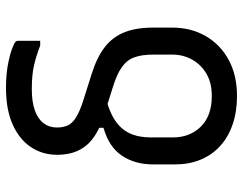

<svg xmlns="http://www.w3.org/2000/svg" viewBox="-105 -694 810 640"><g transform="rotate(-90 300.0 -374.0)"><path d="M327 -759Q370 -759 402.5 -753Q435 -747 455.5 -739.5Q476 -732 481 -727Q483 -725 483.5 -723Q484 -721 484 -718Q484 -700 484 -681.5Q484 -663 484 -645H468Q432 -659 400.5 -666Q369 -673 323 -673Q281 -673 252.5 -663Q224 -653 209.5 -634Q195 -615 195 -590Q195 -569 201.5 -554Q208 -539 226.5 -527Q245 -515 277 -504L375 -473Q431 -455 464 -429Q497 -403 512.5 -364Q528 -325 528 -269V-205Q528 -142 499.5 -93Q471 -44 420 -16.5Q369 11 300 11Q248 11 205.5 -3.5Q163 -18 133 -45.5Q103 -73 87.5 -111Q72 -149 72 -195V-269Q72 -329 101 -372.5Q130 -416 194 -434V-461L301 -428Q252 -417 221 -397Q190 -377 176 -347.5Q162 -318 162 -277V-202Q162 -146 198 -109.5Q234 -73 300 -73Q343 -73 373.5 -90.5Q404 -108 421 -138Q438 -168 438 -205V-268Q438 -306 429 -331Q420 -356 396 -373Q372 -390 329 -403L234 -433Q166 -454 135 -491.5Q104 -529 104 -588Q104 -638 130 -676.5Q156 -715 205.5 -737Q255 -759 327 -759Z"/></g></svg>

Font: Recursive
Style: Regular
Weight: 400
Version: Version 1.085